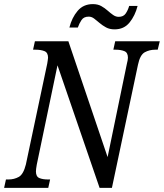

<svg xmlns="http://www.w3.org/2000/svg" viewBox="-38 -915 798 935"><path d="M-18 0 -9 -41H3Q31 -41 53.5 -53.5Q76 -66 88 -114L192 -605Q193 -613 194.5 -621Q196 -629 196 -634Q196 -659 178.5 -666Q161 -673 135 -673H123L132 -714H295L486 -150L580 -605Q582 -612 583.5 -620.5Q585 -629 585 -634Q585 -659 567.5 -666Q550 -673 525 -673H514L523 -714H740L730 -673H718Q690 -673 667 -660.5Q644 -648 634 -600L507 0H447L242 -597L141 -113Q139 -102 138 -93.5Q137 -85 137 -80Q137 -55 153.5 -48Q170 -41 196 -41H206L197 0ZM520 -772Q496 -772 478.5 -781.5Q461 -791 447 -803Q433 -815 420.5 -824.5Q408 -834 394 -834Q370 -834 359 -817.5Q348 -801 341 -781H300Q312 -829 340 -862Q368 -895 414 -895Q438 -895 455 -885.5Q472 -876 486 -863.5Q500 -851 513 -842Q526 -833 540 -833Q563 -833 574 -849Q585 -865 591 -886H632Q620 -839 593 -805.5Q566 -772 520 -772Z"/></svg>

Font: Noto Serif Condensed
Style: Italic
Weight: 400
Width: 3
Italic angle: -12°
Designer: Monotype Design Team
Foundry: Monotype Imaging Inc.
Version: Version 2.014; ttfautohint (v1.8.4.7-5d5b)